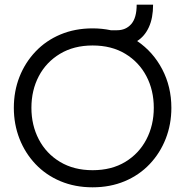

<svg xmlns="http://www.w3.org/2000/svg" viewBox="-20 -791 790 819"><path d="M375 8Q300 8 238 -18Q176 -44 131.5 -91Q87 -138 63 -199.5Q39 -261 39 -331Q39 -402 63 -463Q87 -524 131.5 -571Q176 -618 238 -644Q300 -670 375 -670Q415 -670 453 -662H479Q517 -662 540 -688.5Q563 -715 563 -771H633Q633 -714 615 -675Q597 -636 565 -616Q633 -570 672 -495.5Q711 -421 711 -331Q711 -261 687 -199.5Q663 -138 618.5 -91Q574 -44 512 -18Q450 8 375 8ZM375 -65Q456 -65 514.5 -100.5Q573 -136 604.5 -196.5Q636 -257 636 -331Q636 -406 604.5 -466Q573 -526 514.5 -561.5Q456 -597 375 -597Q295 -597 236 -561.5Q177 -526 145.5 -466Q114 -406 114 -331Q114 -257 145.5 -196.5Q177 -136 236 -100.5Q295 -65 375 -65Z"/></svg>

Font: Questrial
Style: Regular
Weight: 400
Designer: Joe Prince, Laura Meseguer
Foundry: Joe Prince, Laura Meseguer
Version: Version 2.000; ttfautohint (v1.8.3)